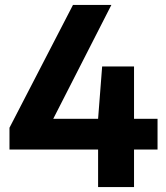

<svg xmlns="http://www.w3.org/2000/svg" viewBox="-20 -760 676 780"><path d="M18.5 -152.5V-241L276.5 -740H432.5L177.5 -240.5L159.5 -277.5H620V-152.5ZM378.5 0V-277.5L395 -490H524.5V0Z"/></svg>

Font: Encode Sans SC Condensed Thin
Style: Bold
Weight: 700
Version: Version 3.002